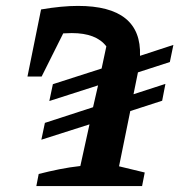

<svg xmlns="http://www.w3.org/2000/svg" viewBox="-20 -630 619 650"><path d="M120 -157 132 -214 295 -267 312 -341 147 -288 159 -345 324 -398 340 -473Q306 -518 223 -518Q209 -518 194 -517L121 -371H73L119 -598Q189 -610 244 -610Q460 -610 454 -441L567 -478L555 -420L447 -385L432 -311L540 -346L529 -289L421 -254L383 -67L470 -46L461 0H103L111 -41Q146 -50 181 -57Q216 -64 252 -68L283 -209Z"/></svg>

Font: Piazzolla SemiBold
Style: Italic
Weight: 600
Italic angle: -11.3°
Designer: Juan Pablo del Peral
Foundry: Huerta Tipografica
Version: Version 1.330